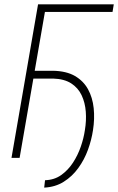

<svg xmlns="http://www.w3.org/2000/svg" viewBox="-20 -731 547 889"><path d="M506.8 -710.9 501 -675.8H188L70.8 0H33.2L156.2 -710.9ZM127 -367.2 133.3 -403.3H226.6Q287.6 -401.9 326.9 -379.2Q366.2 -356.4 387.5 -317.9Q408.7 -279.3 413.8 -230.2Q418.9 -181.2 410.6 -128.4Q403.8 -83 387.2 -37.4Q370.6 8.3 342.5 47.1Q314.5 85.9 275.1 110.6Q235.8 135.3 184.6 137.7L188.5 103.5Q231.9 102.1 263.7 79.3Q295.4 56.6 317.9 22.2Q340.3 -12.2 354 -51.8Q367.7 -91.3 373 -128.4Q380.4 -171.9 377.2 -213.9Q374 -255.9 357.9 -290Q341.8 -324.2 309.6 -345Q277.3 -365.7 226.1 -367.2Z"/></svg>

Font: Roboto Condensed ExtraLight
Style: Italic
Weight: 250
Italic angle: -12°
Designer: Christian Robertson
Foundry: Google
Version: Version 3.008; 2023